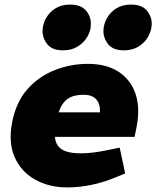

<svg xmlns="http://www.w3.org/2000/svg" viewBox="-20 -810 683 839"><path d="M275 9Q193 9 132 -26Q71 -61 43.5 -124.5Q16 -188 33 -275Q50 -364 99.5 -420Q149 -476 219 -503.5Q289 -531 364 -531Q445 -531 498 -496.5Q551 -462 572 -400.5Q593 -339 577 -256L568 -212H220Q222 -186 235.5 -170Q249 -154 273.5 -147Q298 -140 333 -140Q358 -140 387.5 -143.5Q417 -147 450 -154L503 -165L527 -52L490 -37Q433 -13 379 -2Q325 9 275 9ZM236 -319H417Q418 -358 399.5 -377Q381 -396 345 -396Q303 -396 277 -379Q251 -362 236 -319ZM255 -590Q208 -590 186.5 -617Q165 -644 166 -678Q167 -705 181.5 -731Q196 -757 222.5 -773.5Q249 -790 286 -790Q334 -790 356 -763.5Q378 -737 377 -703Q377 -676 362 -650Q347 -624 320 -607Q293 -590 255 -590ZM521 -590Q474 -590 452.5 -617Q431 -644 432 -678Q433 -705 447.5 -731Q462 -757 488.5 -773.5Q515 -790 552 -790Q600 -790 622 -763.5Q644 -737 643 -703Q642 -676 627.5 -650Q613 -624 586 -607Q559 -590 521 -590Z"/></svg>

Font: REM ExtraBold
Style: Italic
Weight: 800
Italic angle: -11°
Designer: Octavio Pardo
Foundry: Ashler Design
Version: Version 1.005;gftools[0.9.28]